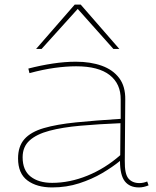

<svg xmlns="http://www.w3.org/2000/svg" viewBox="-20 -810 681 840"><path d="M59 -117Q59 -170 87 -201.5Q115 -233 171.5 -249.5Q228 -266 312 -274.5Q396 -283 508 -290V-374Q509 -443 460 -481.5Q411 -520 313 -520Q270 -520 219 -513Q168 -506 109 -490L104 -510Q158 -524 211 -532Q264 -540 312 -540Q376 -540 425 -522.5Q474 -505 501.5 -468.5Q529 -432 528 -374L526 -106Q525 -49 542 -29Q559 -9 590 -9Q607 -9 624 -16L630 1Q608 10 588 10Q547 10 526 -17Q505 -44 505 -106Q472 -79 427 -52.5Q382 -26 326.5 -8Q271 10 208 10Q141 10 100 -20.5Q59 -51 59 -117ZM79 -122Q79 -65 114 -37.5Q149 -10 208 -10Q285 -10 362.5 -41.5Q440 -73 506 -131L507 -271Q411 -267 332 -260Q253 -253 196.5 -238Q140 -223 109.5 -195.5Q79 -168 79 -122ZM138 -596 307 -790H333L502 -596H476L320 -771L162 -596Z"/></svg>

Font: Georama Extended Thin
Style: Regular
Weight: 100
Width: 7
Designer: Jean-Baptiste Levee
Foundry: Production Type
Version: Version 1.000